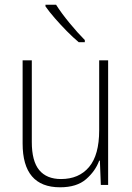

<svg xmlns="http://www.w3.org/2000/svg" viewBox="-20 -878 562 815"><path d="M439 -622V-93H408L404 -196H401Q385 -152 345.5 -117.5Q306 -83 235 -83Q76 -83 76 -269V-622H115V-275Q115 -194 146.5 -156Q178 -118 239 -118Q315 -118 358 -169Q401 -220 401 -325V-622ZM218 -858Q240 -823 275 -780.5Q310 -738 340 -708V-699H314Q290 -719 263.5 -746Q237 -773 213 -800.5Q189 -828 173 -851V-858Z"/></svg>

Font: Noto Sans Telugu UI SemiCondensed ExtraLight
Style: Regular
Weight: 200
Width: 4
Designer: Jelle Bosma - Monotype Design Team
Foundry: Monotype Imaging Inc.
Version: Version 2.005; ttfautohint (v1.8.4.7-5d5b)